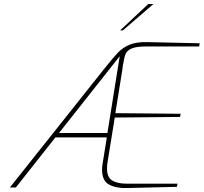

<svg xmlns="http://www.w3.org/2000/svg" viewBox="-20 -944 1026 967"><path d="M494 -90Q494 -105 497 -121L518 -252H259L60 0H30L499 -590Q549 -653 574 -679Q599 -705 633 -719Q667 -733 720 -732L986 -726L983 -710H716Q666 -710 642.5 -699.5Q619 -689 612 -671Q605 -653 599 -615L596 -592L561 -374L890 -371L887 -355L558 -352L521 -123Q519 -113 519 -95Q519 -50 545.5 -34.5Q572 -19 617 -19H874L871 -3L622 3Q566 5 530 -14Q494 -33 494 -90ZM521 -274 583 -661 277 -274ZM727 -924H753L599 -791H585Z"/></svg>

Font: Exo Thin
Style: Italic
Weight: 250
Italic angle: -9°
Designer: Natanael Gama
Foundry: Natanael Gama
Version: Version 1.500; ttfautohint (v1.6)